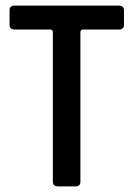

<svg xmlns="http://www.w3.org/2000/svg" viewBox="-20 -663 474 683"><path d="M249 0H186Q168 0 168 -17V-548Q168 -558 158 -558H32Q14 -558 14 -575V-626Q14 -643 32 -643H403Q421 -643 421 -626V-575Q421 -558 403 -558H277Q266 -558 266 -548V-17Q266 0 249 0Z"/></svg>

Font: Rajdhani SemiBold
Style: Regular
Weight: 600
Designer: Satya Rajpurohit, Jyotish Sonowal
Foundry: Indian Type Foundry
Version: Version 1.201 February 1, 2022